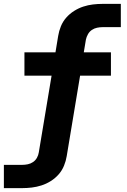

<svg xmlns="http://www.w3.org/2000/svg" viewBox="-35 -755 655 990"><path d="M-15 215V95H80Q94 95 108.5 92Q123 89 135.5 80.5Q148 72 155.5 58.5Q163 45 165 31L231 -365H91V-485H251L265 -570Q269 -595 279 -619.5Q289 -644 306.5 -664Q324 -684 347 -698.5Q370 -713 394.5 -721Q419 -729 444 -732Q469 -735 494 -735H588V-615H494Q480 -615 465.5 -612Q451 -609 438.5 -600.5Q426 -592 418.5 -578.5Q411 -565 408 -551L397 -485H537V-365H378L309 50Q305 75 295 99.5Q285 124 267.5 144Q250 164 227 178.5Q204 193 179 201Q154 209 129 212Q104 215 80 215Z"/></svg>

Font: Iosevka SS04 Heavy Extended
Style: Italic
Weight: 900
Width: 7
Italic angle: -9°
Monospace: yes
Designer: Belleve Invis
Foundry: Belleve Invis
Version: Version 19.0.0; ttfautohint (v1.8.4)